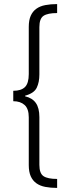

<svg xmlns="http://www.w3.org/2000/svg" viewBox="-20 -820 365 941"><path d="M173 -12Q173 30 193.5 43.5Q214 57 260 57V101Q228 101 202 96Q176 91 158 78Q140 65 130.5 43.5Q121 22 121 -11V-245Q121 -287 100.5 -305.5Q80 -324 45 -324V-375Q84 -375 102.5 -393.5Q121 -412 121 -457V-688Q121 -721 130.5 -742.5Q140 -764 158 -777Q176 -790 202 -795Q228 -800 260 -800V-756Q214 -756 193.5 -742.5Q173 -729 173 -687V-455Q173 -417 160 -390Q147 -363 103 -351V-348Q138 -340 155.5 -315.5Q173 -291 173 -246Z"/></svg>

Font: Jldddboxgfspflltxgxzjzlszac
Style: Regular
Weight: 300
Designer: Carrois Corporate & Edenspiekermann
Foundry: Carrois Corporate GbR & Edenspiekermann AG
Version: Version 2.001